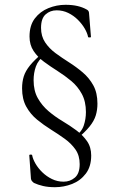

<svg xmlns="http://www.w3.org/2000/svg" viewBox="-20 -592 481 800"><path d="M298 -11 290 -20Q320 -42 329 -69Q338 -96 338 -125Q338 -169 321 -200.5Q304 -232 277 -254.5Q250 -277 220 -296Q190 -315 163.5 -334.5Q137 -354 120 -379.5Q103 -405 103 -440Q103 -486 125 -515Q147 -544 181.5 -558Q216 -572 253 -572Q281 -572 302.5 -567Q324 -562 340 -553Q351 -548 351 -537L359 -438Q359 -436 353 -436Q347 -436 347 -438Q344 -454 333 -473Q322 -492 304.5 -509.5Q287 -527 264.5 -538Q242 -549 216 -549Q189 -549 170 -532Q151 -515 151 -476Q151 -441 168 -415.5Q185 -390 211.5 -370.5Q238 -351 268 -332Q298 -313 325 -290Q352 -267 369 -236Q386 -205 386 -160Q386 -134 379 -111Q372 -88 353 -64.5Q334 -41 298 -11ZM209 188Q181 188 159.5 183Q138 178 121 170Q117 167 113.5 163Q110 159 109 153L102 55Q102 52 108 52Q114 52 114 55Q117 71 128 90Q139 109 156.5 126Q174 143 196.5 154Q219 165 245 165Q272 165 292 148Q312 131 312 92Q312 56 294.5 31Q277 6 250 -13.5Q223 -33 192.5 -52Q162 -71 134.5 -93.5Q107 -116 89.5 -147.5Q72 -179 72 -224Q72 -251 79 -273.5Q86 -296 105 -319.5Q124 -343 160 -373L168 -364Q139 -342 129.5 -315Q120 -288 120 -258Q120 -214 137.5 -183Q155 -152 182 -129Q209 -106 240 -87.5Q271 -69 298 -49Q325 -29 342.5 -4Q360 21 360 56Q360 102 337.5 131.5Q315 161 280.5 174.5Q246 188 209 188Z"/></svg>

Font: Cormorant Infant Light
Style: Regular
Weight: 400
Version: Version 4.001